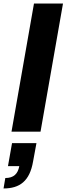

<svg xmlns="http://www.w3.org/2000/svg" viewBox="-49 -744 376 1085"><path d="M16 0H180L307 -724H143ZM-29 321C62 321 119 280 138 168L157 65H19L-4 195H60C52 238 29 262 -19 262Z"/></svg>

Font: Archivo ExtraBold
Style: Italic
Weight: 800
Italic angle: -10°
Designer: Hector Gatti
Foundry: Omnibus-Type
Version: Version 2.001